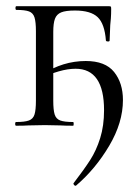

<svg xmlns="http://www.w3.org/2000/svg" viewBox="-20 -406 452 620"><path d="M32 -12Q60 -12 73.5 -17Q87 -22 91.5 -36.5Q96 -51 96 -81V-305Q96 -335 91.5 -349.5Q87 -364 74 -369Q61 -374 33 -374Q30 -374 30 -380Q30 -386 33 -386H331Q337 -386 338 -384.5Q339 -383 339 -377Q339 -360 338 -346.5Q337 -333 336 -325L334 -275Q334 -272 328.5 -272Q323 -272 322 -275Q318 -329 295.5 -350.5Q273 -372 222 -372Q192 -372 177.5 -366Q163 -360 157.5 -345.5Q152 -331 152 -303V-81Q152 -51 156.5 -36.5Q161 -22 174.5 -17Q188 -12 216 -12Q218 -12 218 -6Q218 0 216 0Q190 0 175 -1L125 -2L72 -1Q58 0 32 0Q29 0 29 -6Q29 -12 32 -12ZM224 194Q221 194 218.5 190.5Q216 187 218 185Q251 142 271 111Q291 80 303.5 40Q316 0 316 -50Q316 -184 224 -184Q199 -184 169.5 -175.5Q140 -167 122 -156L117 -166Q183 -209 257 -209Q320 -209 348.5 -173.5Q377 -138 377 -83Q377 -10 332.5 65Q288 140 226 193Z"/></svg>

Font: Cormorant
Style: Regular
Weight: 400
Designer: Christian Thalmann (Catharsis Fonts)
Foundry: Catharsis Fonts
Version: Version 4.000